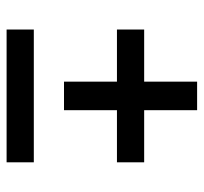

<svg xmlns="http://www.w3.org/2000/svg" viewBox="-38 -580 618 582"><g transform="rotate(90 271.0 -289.0)"><path d="M227.5 -174V-334.5H69.5V-417H227.5V-577.5H314V-417H472V-334.5H314V-174ZM69.5 0V-82.5H472V0Z"/></g></svg>

Font: Encode Sans Condensed Thin Medium
Style: Regular
Weight: 500
Version: Version 3.002